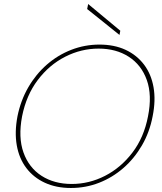

<svg xmlns="http://www.w3.org/2000/svg" viewBox="-20 -929 808 956"><path d="M333 7Q260 7 203.5 -19Q147 -45 111 -92.5Q75 -140 63.5 -205.5Q52 -271 67 -350Q83 -429 121 -494.5Q159 -560 213.5 -607.5Q268 -655 335 -681Q402 -707 475 -707Q549 -707 605 -681Q661 -655 697 -607.5Q733 -560 744.5 -494.5Q756 -429 740 -350Q725 -271 687 -205.5Q649 -140 594.5 -92.5Q540 -45 473.5 -19Q407 7 333 7ZM337 -13Q424 -13 503 -53.5Q582 -94 639.5 -169.5Q697 -245 717 -350Q738 -455 711 -530.5Q684 -606 621 -646.5Q558 -687 471 -687Q384 -687 304.5 -646.5Q225 -606 168 -530.5Q111 -455 90 -350Q70 -245 97 -169.5Q124 -94 187 -53.5Q250 -13 337 -13ZM419 -909 579 -776 575 -755 414 -884Z"/></svg>

Font: Albert Sans Thin
Style: Italic
Weight: 250
Italic angle: -11.25°
Designer: Andreas Rasmussen
Foundry: a.Foundry
Version: Version 1.025